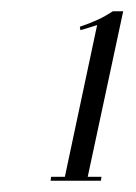

<svg xmlns="http://www.w3.org/2000/svg" viewBox="-20 -719 242 341"><path d="M69.8 -398 70.8 -405H95.2L152.5 -674.5Q142.5 -671.2 133.1 -668.4Q123.8 -665.5 122.8 -665.5L121.8 -671.5Q140.8 -678 153.5 -683.9Q166.2 -689.8 180.5 -699H198.8L135.8 -405H160.2L159.2 -398Z"/></svg>

Font: Emberly Black
Style: Italic
Weight: 900
Italic angle: -12°
Designer: Rajesh Rajput
Foundry: Rajesh Rajput
Version: Version 1.000